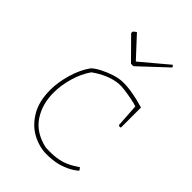

<svg xmlns="http://www.w3.org/2000/svg" viewBox="-201 -751 844 844"><g transform="rotate(45 221.0 -329.5)"><path d="M246 6Q201 5 158.5 -18Q116 -41 88 -88Q60 -135 60 -207Q60 -253 75.5 -306.5Q91 -360 119 -399Q134 -413 158.5 -425.5Q183 -438 211 -447Q239 -456 261 -456Q288 -457 325 -450.5Q362 -444 397 -433V-308L387 -307L383 -311L376 -419Q362 -424 339 -428.5Q316 -433 293.5 -436Q271 -439 256 -438Q225 -436 192.5 -422Q160 -408 133 -388Q107 -351 93 -302Q79 -253 79 -211Q78 -138 113.5 -84Q149 -30 225 -13Q264 -11 292 -15Q320 -19 343.5 -29.5Q367 -40 393 -58L402 -45Q383 -29 363 -19Q343 -9 322 -3Q304 2 285 4Q266 6 246 6ZM230 -538 135 -634V-643Q140 -649 150 -655L238 -560L363 -665Q368 -661 370 -655L245 -538Z"/></g></svg>

Font: Labrada Thin
Style: Regular
Weight: 100
Designer: Mercedes Jáuregui
Foundry: Omnibus-Type Team
Version: Version 1.000; ttfautohint (v1.8.4.7-5d5b)